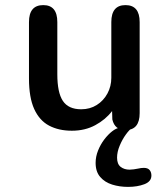

<svg xmlns="http://www.w3.org/2000/svg" viewBox="-20 -501 659 752"><path d="M149.5 -481Q204.5 -481 204.5 -414.5V-210Q204.5 -138.5 226.2 -105.8Q248 -73 298 -73Q332.5 -73 359 -89.8Q385.5 -106.5 400.8 -134.8Q416 -163 416 -196.5V-414.5Q416 -481 471.5 -481Q527 -481 527 -414.5V-58Q527 8.5 471.5 8.5Q429.5 8.5 420 -33L419 -66Q393.5 -32.5 353.2 -10.8Q313 11 261.5 11Q210 11 172.2 -9Q134.5 -29 114 -74Q93.5 -119 93.5 -194V-414.5Q93.5 -481 149.5 -481ZM481.5 231Q448.5 231 419.5 222Q390.5 213 372.5 192.2Q354.5 171.5 354.5 137Q354.5 112.5 364 88.8Q373.5 65 388.2 45.5Q403 26 419 13.5Q435 1 448 -0.5H498Q487 6.5 473 25.8Q459 45 448.8 69.5Q438.5 94 438.5 116.5Q438.5 141.5 452.5 152.5Q466.5 163.5 488 163.5Q494.5 163.5 504 162.2Q513.5 161 520 159.5Q526.5 158 532.5 157.2Q538.5 156.5 543.5 156.5Q559 156.5 566 165Q573 173.5 573 186.5Q573 210 545.5 220.5Q518 231 481.5 231Z"/></svg>

Font: Sono Monospace Medium
Style: Regular
Weight: 500
Designer: Tyler Finck
Foundry: Tyler Finck
Version: Version 2.112